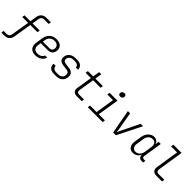

<svg xmlns="http://www.w3.org/2000/svg" viewBox="339 -2356 4122 4122"><g transform="rotate(45 2400.0 -295.0)"><path d="M0 180 10 120H98Q177 120 191 41L259 -375H81L90 -434H269L294 -591Q305 -656 350 -693Q395 -730 464 -730H597L587 -670H453Q374 -670 360 -591L335 -434H552L542 -375H325L257 41Q247 106 202 143Q157 180 88 180Z M855 10Q760 10 714.5 -47Q669 -104 684 -198L708 -352Q724 -451 786 -505.5Q848 -560 946 -560Q1006 -560 1048 -536.5Q1090 -513 1109 -473Q1128 -433 1120 -383Q1111 -322 1071.5 -290.5Q1032 -259 968 -259H759L749 -194Q738 -126 768 -87Q798 -48 864 -48Q917 -48 957 -71.5Q997 -95 1011 -137H1077Q1055 -67 996.5 -28.5Q938 10 855 10ZM768 -314H977Q1043 -314 1054 -383Q1062 -434 1031 -469Q1000 -504 937 -504Q870 -504 827.5 -465Q785 -426 774 -356Z M1427 9Q1345 9 1302.5 -32Q1260 -73 1266 -141H1332Q1330 -100 1358 -74.5Q1386 -49 1437 -49H1498Q1550 -49 1584.5 -75.5Q1619 -102 1626 -146Q1633 -186 1615.5 -214Q1598 -242 1559 -247L1429 -265Q1368 -273 1337 -310.5Q1306 -348 1316 -408Q1327 -480 1380.5 -519.5Q1434 -559 1518 -559H1568Q1645 -559 1687.5 -521Q1730 -483 1727 -421H1660Q1662 -456 1634.5 -479Q1607 -502 1559 -502H1509Q1457 -502 1422.5 -477Q1388 -452 1381 -409Q1370 -336 1453 -325L1578 -308Q1641 -299 1671.5 -256.5Q1702 -214 1691 -150Q1679 -73 1627 -32Q1575 9 1488 9Z M2111 0Q2046 0 2015 -35Q1984 -70 1994 -133L2051 -490H1890L1899 -550H2060L2085 -705H2151L2126 -550H2354L2345 -490H2117L2060 -133Q2055 -98 2070.5 -79Q2086 -60 2120 -60H2271L2262 0Z M2445 0 2454 -60H2653L2721 -490H2548L2557 -550H2797L2719 -60H2906L2897 0ZM2774 -653Q2745 -653 2730.5 -668.5Q2716 -684 2720 -711Q2724 -738 2743.5 -754Q2763 -770 2792 -770Q2821 -770 2835.5 -754Q2850 -738 2846 -711Q2842 -684 2822.5 -668.5Q2803 -653 2774 -653Z M3214 0 3113 -550H3181L3250 -156Q3255 -127 3258.5 -97.5Q3262 -68 3263 -51Q3268 -68 3280.5 -97.5Q3293 -127 3308 -156L3500 -550H3573L3298 0Z M3817 10Q3742 10 3704 -46Q3666 -102 3680 -191L3706 -358Q3716 -418 3745 -463.5Q3774 -509 3816 -534.5Q3858 -560 3908 -560Q3961 -560 3994 -532Q4027 -504 4032 -457L4046 -550H4112L4043 -114Q4039 -90 4052 -75Q4065 -60 4088 -60H4133L4124 0H4077Q4030 0 4006.5 -30.5Q3983 -61 3990 -108Q3971 -54 3924.5 -22Q3878 10 3817 10ZM3844 -47Q3901 -47 3940 -86.5Q3979 -126 3990 -193L4015 -356Q4025 -424 3999 -463.5Q3973 -503 3917 -503Q3861 -503 3821.5 -463.5Q3782 -424 3772 -356L3747 -193Q3736 -126 3762.5 -86.5Q3789 -47 3844 -47Z M4530 0Q4460 0 4427 -38Q4394 -76 4405 -143L4488 -670H4304L4314 -730H4564L4471 -143Q4464 -103 4482 -81.5Q4500 -60 4539 -60H4709L4700 0Z"/></g></svg>

Font: JetBrains Mono NL ExtraLight
Style: Italic
Weight: 200
Italic angle: -9°
Monospace: yes
Designer: Philipp Nurullin, Konstantin Bulenkov
Foundry: JetBrains
Version: Version 2.305; ttfautohint (v1.8.4.7-5d5b)